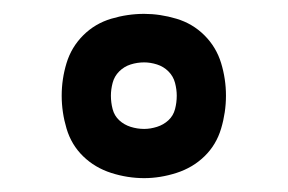

<svg xmlns="http://www.w3.org/2000/svg" viewBox="-20 -795 415 277"><path d="M188 -538Q164 -538 140.5 -545.5Q117 -553 100 -569.5Q83 -586 76 -609.5Q69 -633 69 -657Q69 -681 76 -704Q83 -727 100 -744Q117 -761 140.5 -768Q164 -775 188 -775Q211 -775 234.5 -768Q258 -761 275 -744Q292 -727 299 -704Q306 -681 306 -657Q306 -633 299 -609.5Q292 -586 275 -569.5Q258 -553 234.5 -545.5Q211 -538 188 -538ZM188 -609Q197 -609 206.5 -612Q216 -615 223 -621.5Q230 -628 232.5 -637.5Q235 -647 235 -657Q235 -666 232.5 -675.5Q230 -685 223 -692Q216 -699 206.5 -702Q197 -705 188 -705Q178 -705 168.5 -702Q159 -699 152 -692Q145 -685 142.5 -675.5Q140 -666 140 -657Q140 -647 142.5 -637.5Q145 -628 152 -621.5Q159 -615 168.5 -612Q178 -609 188 -609Z"/></svg>

Font: Zed Sans
Style: Regular
Weight: 400
Designer: Belleve Invis
Foundry: Belleve Invis
Version: Version 1.0.0; ttfautohint (v1.8.4)